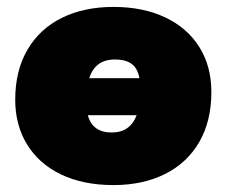

<svg xmlns="http://www.w3.org/2000/svg" viewBox="-20 -526 655 555"><path d="M591 -260Q591 -176 556 -115.5Q521 -55 457 -23Q393 9 308 9Q221 9 157 -21.5Q93 -52 58.5 -108Q24 -164 24 -238Q24 -322 59.5 -382.5Q95 -443 159 -474.5Q223 -506 308 -506Q394 -506 458 -475.5Q522 -445 556.5 -389.5Q591 -334 591 -260ZM238 -300H383Q378 -328 361 -341Q344 -354 312 -354Q255 -354 238 -300ZM375 -193H234Q247 -143 303 -143Q356 -143 375 -193Z"/></svg>

Font: Nunito Sans Heavy Heavy
Style: Italic
Weight: 400
Italic angle: -4.541°
Designer: Vernon Adams
Foundry: Vernon Adams
Version: Version 2.002